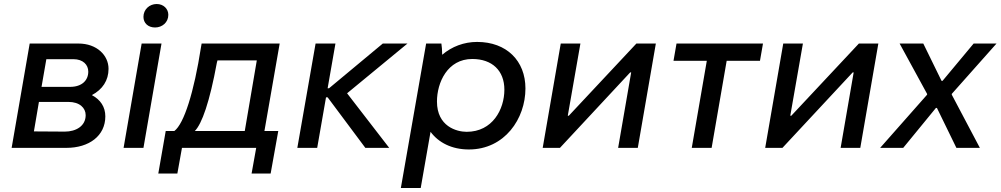

<svg xmlns="http://www.w3.org/2000/svg" viewBox="-20 -737 4987 957"><path d="M38 0H311C424 0 505 -60 505 -157C505 -204 481 -240 438 -263C491 -291 521 -336 521 -394C521 -461 463 -520 371 -520H128ZM149 -82 174 -229H321C377 -229 407 -199 407 -163C407 -109 359 -81 303 -81ZM187 -304 211 -442H346C394 -442 420 -414 420 -380C420 -337 389 -304 329 -304Z M596 0H695L785 -520H686ZM753 -600C788 -600 819 -625 819 -663C819 -693 795 -717 761 -717C725 -717 695 -690 695 -653C695 -622 718 -600 753 -600Z M769 128H864L887 0H1257L1234 128H1329L1367 -84H1298L1374 -520H985L982 -503C947 -277 897 -120 849 -84H806ZM951 -84C986 -119 1025 -228 1061 -425L1064 -436H1260L1200 -84Z M1462 0H1561L1605 -252H1613L1801 0H1920L1710 -272L2011 -520H1888L1620 -297H1613L1652 -520H1553Z M1978 200H2077L2126 -80C2166 -26 2232 8 2317 8C2496 8 2599 -146 2599 -296C2599 -434 2505 -528 2358 -528C2293 -528 2232 -505 2184 -464C2184 -486 2182 -508 2180 -520H2104ZM2306 -80C2256 -80 2158 -107 2158 -231C2158 -325 2210 -443 2334 -443C2433 -443 2494 -385 2494 -290C2494 -192 2435 -80 2306 -80Z M2685 0H2771L3121 -376H3126L3061 0H3159L3249 -520H3152L2815 -160H2810L2873 -520H2775Z M3337 -434H3503L3428 0H3527L3602 -434H3768L3783 -520H3352Z M3794 0H3880L4230 -376H4235L4170 0H4268L4358 -520H4261L3924 -160H3919L3982 -520H3884Z M4367 0H4482L4645 -199H4650L4747 0H4864L4724 -265V-269L4947 -520H4833L4678 -334H4673L4582 -520H4464L4601 -269V-265Z"/></svg>

Font: Fixel Display 20240404 Medium
Style: Italic
Weight: 500
Italic angle: -10°
Designer: AlfaBravo + MacPaw
Foundry: Kyrylo Tkachov, Marchela Mozhyna, Serhii Makarenko, Maria Weinstein, Zakhar Kryvoshyya
Version: Version 1.211;Glyphs 3.2 (3225)